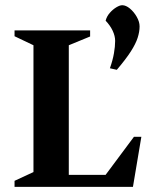

<svg xmlns="http://www.w3.org/2000/svg" viewBox="-20 -731 604 751"><path d="M36.9 0V-23.7L110.9 -58V-554L36.9 -589.3V-612H332.5V-588.3L249.1 -554V-47.1H393.1L503.9 -195.9H532.9L500 0ZM436.9 -457.9 409.9 -464Q420.9 -495 425.6 -522Q430.4 -549 430.4 -571Q430.4 -590 420.8 -610.6Q411.2 -631.1 393.2 -650.1Q397.5 -667.1 409.4 -680.6Q421.2 -694.1 435 -702.4Q448.7 -710.6 458 -710.6Q472.5 -710.6 488.2 -697.6Q503.9 -684.5 514.9 -665.1Q526 -645.7 526 -627.7Q526 -606.7 518.4 -583.2Q510.9 -559.7 491.8 -529.9Q472.7 -500 436.9 -457.9Z"/></svg>

Font: Ancizar Serif Light
Style: Regular
Weight: 300
Designer: Cesar Puertas, Viviana Monsalve, Julian Moncada, Julian Prieto, Jose Castro, Felipe Aragon, Mariel Hernandez, Sara Alarc
Version: Version 8.100